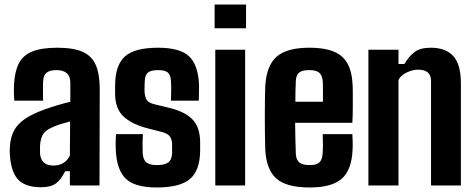

<svg xmlns="http://www.w3.org/2000/svg" viewBox="-20 -820 2103 849"><path d="M162 8Q95 8 62.5 -23.5Q30 -55 24 -131Q23 -140 23 -153.5Q23 -167 24 -175Q27 -215 42.5 -243.5Q58 -272 90 -294Q122 -316 177 -336Q205 -346 231.5 -354Q258 -362 291 -370V-455Q291 -510 229 -510Q201 -510 186.5 -499Q172 -488 171 -462Q170 -454 170 -435Q170 -416 170 -397.5Q170 -379 171 -375H43Q42 -384 41.5 -405Q41 -426 42 -447Q45 -503 63 -539Q81 -575 122 -592Q163 -609 234 -609Q305 -609 346 -590.5Q387 -572 404 -531.5Q421 -491 421 -426L420 0H289V-63H268Q251 -27 228 -9.5Q205 8 162 8ZM216 -88Q267 -88 289 -132L290 -283Q270 -278 249 -271.5Q228 -265 209 -256Q177 -242 167.5 -221Q158 -200 157 -175Q157 -162 157 -156.5Q157 -151 157 -140Q162 -88 216 -88Z M673 9Q577 9 536.5 -29.5Q496 -68 492 -157Q491 -179 491.5 -198.5Q492 -218 493 -227H612Q610 -195 610.5 -175.5Q611 -156 611 -142Q613 -113 628 -101.5Q643 -90 673 -90Q708 -90 724 -102Q740 -114 741 -143Q741 -164 741 -184Q740 -204 731.5 -216Q723 -228 701 -235L631 -253Q562 -271 525.5 -305.5Q489 -340 489 -406Q489 -424 489 -441Q489 -531 532 -570Q575 -609 679 -609Q775 -609 815.5 -571.5Q856 -534 860 -446Q860 -438 860 -423.5Q860 -409 859.5 -394.5Q859 -380 859 -375H736Q737 -393 737 -420.5Q737 -448 736 -461Q735 -488 722.5 -499Q710 -510 679 -510Q647 -510 634 -499Q621 -488 620 -461Q620 -458 619.5 -448.5Q619 -439 619 -418Q620 -393 628.5 -379Q637 -365 663 -359L725 -344Q795 -328 830 -293Q865 -258 865 -190Q865 -181 865 -172Q865 -163 865 -153Q864 -66 820 -28.5Q776 9 673 9Z M929 -695V-800H1068V-695ZM932 0V-600H1064V0Z M1407 -227H1538Q1539 -218 1539.5 -195.5Q1540 -173 1539 -157Q1535 -68 1491 -29.5Q1447 9 1350 9Q1247 9 1202.5 -30Q1158 -69 1153 -157Q1152 -183 1151.5 -222Q1151 -261 1151 -303.5Q1151 -346 1151.5 -382.5Q1152 -419 1153 -441Q1159 -532 1204.5 -570.5Q1250 -609 1348 -609Q1447 -609 1491 -571Q1535 -533 1539 -447Q1540 -435 1540 -406Q1540 -377 1540 -342.5Q1540 -308 1538 -277H1285Q1285 -245 1286 -212Q1287 -179 1288 -142Q1289 -114 1303 -102Q1317 -90 1350 -90Q1380 -90 1392.5 -102Q1405 -114 1407 -143Q1408 -158 1408 -178Q1408 -198 1407 -227ZM1348 -510Q1315 -510 1302 -498.5Q1289 -487 1288 -461Q1287 -437 1286.5 -414.5Q1286 -392 1286 -370H1408Q1408 -400 1408 -426.5Q1408 -453 1407 -461Q1405 -487 1391.5 -498.5Q1378 -510 1348 -510Z M1609 0V-600H1742V-537H1768Q1789 -572 1814 -590.5Q1839 -609 1885 -609Q1950 -609 1984 -572.5Q2018 -536 2018 -451V0H1886V-462Q1886 -512 1829 -512Q1805 -512 1778.5 -499.5Q1752 -487 1742 -466V0Z"/></svg>

Font: Big Shoulders Text ExtraBold
Style: Regular
Weight: 800
Designer: Patric King
Foundry: XO Type Co
Version: Version 1.000; ttfautohint (v1.8.2)